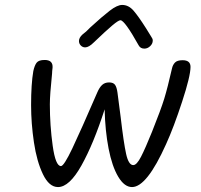

<svg xmlns="http://www.w3.org/2000/svg" viewBox="-20 -760 816 778"><path d="M106 -334Q106 -420 115 -472Q120 -495 128.5 -506Q137 -517 161 -517Q195 -517 193 -486Q191 -470 191 -462Q182 -376 182 -337Q182 -252 193.5 -169.5Q205 -87 227 -87Q239 -87 273 -158.5Q307 -230 374 -385Q383 -406 394 -416Q405 -426 422 -426Q439 -426 446 -416.5Q453 -407 456 -385L469 -285Q481 -182 491 -136.5Q501 -91 520 -91Q534 -91 551.5 -125Q569 -159 596 -226Q632 -316 645.5 -360Q659 -404 677 -483Q680 -497 689 -506.5Q698 -516 720 -516Q752 -516 752 -489Q752 -452 718 -348Q684 -244 653 -176Q575 -2 515 -2Q484 -2 459 -44Q434 -86 420 -158Q406 -230 404 -317Q359 -177 310 -89.5Q261 -2 215 -2Q179 -2 154 -54Q129 -106 117.5 -183Q106 -260 106 -334ZM542 -576Q485 -678 468 -678Q460 -678 434.5 -656.5Q409 -635 360 -588Q340 -568 325 -568Q315 -568 307.5 -575.5Q300 -583 300 -594Q300 -607 314 -620Q328 -630 346 -649Q394 -693 424.5 -716.5Q455 -740 475 -740Q501 -740 521 -717Q541 -694 572 -645L593 -611Q599 -603 599 -596Q599 -583 588.5 -573Q578 -563 565 -563Q549 -563 542 -576Z"/></svg>

Font: Mali
Style: Italic
Weight: 400
Italic angle: -10°
Version: Version 1.000; ttfautohint (v1.6)